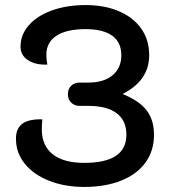

<svg xmlns="http://www.w3.org/2000/svg" viewBox="-20 -729 670 758"><path d="M43 -181Q43 -222 68 -240.5Q93 -259 147 -258Q145 -232 145 -219Q145 -154 188 -120Q231 -86 313 -86Q479 -86 479 -197Q479 -253 440.5 -282Q402 -311 328 -311H294Q274 -311 261 -324Q248 -337 248 -357Q248 -378 261 -390.5Q274 -403 294 -403H329Q390 -403 424.5 -432Q459 -461 459 -511Q459 -562 423 -588Q387 -614 318 -614Q243 -614 203 -588Q163 -562 163 -513Q163 -493 167 -474Q120 -472 90.5 -491.5Q61 -511 61 -545Q61 -592 94 -629.5Q127 -667 185.5 -688Q244 -709 318 -709Q393 -709 450 -684.5Q507 -660 538 -615.5Q569 -571 569 -511Q569 -411 464 -358Q530 -331 559 -293Q588 -255 588 -197Q588 -134 554.5 -87.5Q521 -41 458.5 -16Q396 9 313 9Q235 9 173.5 -15.5Q112 -40 77.5 -83Q43 -126 43 -181Z"/></svg>

Font: K2D Medium
Style: Regular
Weight: 500
Designer: Katatrad Aksorn Co.,Ltd.
Foundry: Cadson Demak Co.,Ltd.
Version: Version 1.000; ttfautohint (v1.6)